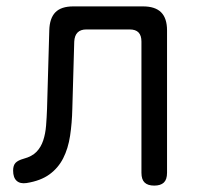

<svg xmlns="http://www.w3.org/2000/svg" viewBox="-20 -570 640 600"><path d="M134 -475Q135 -513 153 -531.5Q171 -550 209 -550H427Q465 -550 483.5 -531.5Q502 -513 502 -475V-30Q502 -9 492 0.5Q482 10 462 10Q442 10 432 0.5Q422 -9 422 -30V-440Q422 -459 413 -468.5Q404 -478 385 -478H250Q232 -478 222.5 -468.5Q213 -459 212 -440L206 -230Q205 -185 199 -145.5Q193 -106 177.5 -75.5Q162 -45 134.5 -25Q107 -5 63 2Q43 5 32 -5Q21 -15 21 -37Q21 -53 28.5 -61Q36 -69 54 -74Q80 -81 94 -95.5Q108 -110 115 -131Q122 -152 124 -177.5Q126 -203 127 -230Z"/></svg>

Font: Maple Mono Light
Style: Regular
Weight: 300
Monospace: yes
Designer: subframe7536
Version: Version 7.000